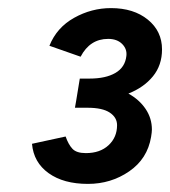

<svg xmlns="http://www.w3.org/2000/svg" viewBox="-20 -827 420 474"><path d="M59 -472 142 -490Q149 -470 159 -459.5Q169 -449 192 -449Q227 -449 248 -468.5Q269 -488 269 -518Q269 -537 251 -549Q233 -561 196 -561H165L168 -578L177 -633H201Q241 -633 265 -647Q289 -661 292 -689Q294 -706 281.5 -718.5Q269 -731 247 -731Q202 -731 179 -687L102 -714Q120 -759 163 -783Q206 -807 254 -807Q310 -807 345 -778.5Q380 -750 380 -705Q380 -666 357.5 -638.5Q335 -611 297 -596Q324 -581 339.5 -558Q355 -535 355 -507Q355 -501 353 -489Q344 -435 299 -404Q254 -373 197 -373Q137 -373 100 -399.5Q63 -426 59 -472Z"/></svg>

Font: Oak Sans Semibold
Style: Italic
Weight: 600
Italic angle: -9.49998°
Foundry: Erik Kennedy, Walven
Version: Version 1.000